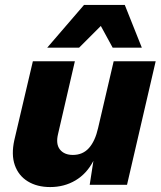

<svg xmlns="http://www.w3.org/2000/svg" viewBox="-20 -748 650 777"><path d="M183 9Q130 9 92.5 -14Q55 -37 40 -79.5Q25 -122 38 -181L113 -500H283L215 -206Q205 -165 222.5 -143Q240 -121 275 -121Q315 -121 340 -149Q365 -177 377 -230L440 -500H610L494 0H343L358 -97Q331 -45 285.5 -18Q240 9 183 9ZM171 -555 320 -728H485L554 -555H436L388 -643L300 -555Z"/></svg>

Font: Work Sans
Style: Bold Italic
Weight: 700
Italic angle: -13°
Designer: Wei Huang
Foundry: Wei Huang
Version: Version 2.010; ttfautohint (v1.8.3)